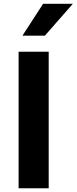

<svg xmlns="http://www.w3.org/2000/svg" viewBox="-20 -1008 410 1028"><path d="M210.9 -987.8H370.1L220.2 -816.9H100.1ZM79.6 -731H240.7V0H79.6Z"/></svg>

Font: Glacial Indifference
Style: Bold
Weight: 700
Designer: Alfredo Marco Pradil
Foundry: Alfredo Marco Pradil
Version: Version 1.312